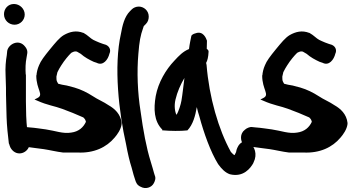

<svg xmlns="http://www.w3.org/2000/svg" viewBox="-22 -729 1763 963"><path d="M-2 -658C-2 -627 23 -605 51 -605C79 -605 102 -628 102 -656C102 -685 77 -709 48 -709C17 -709 -2 -684 -2 -658ZM6 -352C6 -332 8 -311 8 -289C8 -267 8 -242 9 -217L11 -141C12 -104 18 -41 22 -13V-11C24 -6 25 -5 27 3C31 16 40 25 46 30C83 59 135 23 125 -20C106 -92 108 -200 108 -289V-355H107C105 -386 106 -415 111 -439L114 -457C118 -474 111 -487 104 -495C73 -536 20 -508 14 -473V-472L12 -452C7 -424 4 -389 6 -352Z M64 -5C78 4 95 5 95 5L112 8H114C140 11 169 16 197 19C225 23 261 32 294 36H367C449 40 512 10 553 -39C566 -54 585 -80 588 -107V-113C583 -157 553 -184 523 -201C497 -219 468 -230 443 -247C415 -265 385 -280 351 -290L313 -300C299 -302 279 -306 270 -309C262 -324 261 -321 261 -345L266 -367C268 -372 279 -393 298 -420C317 -446 333 -462 337 -465C351 -472 356 -472 364 -470L383 -459C402 -442 426 -429 448 -419L463 -414C495 -397 520 -430 527 -460C533 -472 533 -493 510 -504C505 -506 502 -507 494 -509L475 -516C464 -521 453 -525 446 -529C432 -536 419 -552 397 -564H396C360 -578 328 -570 298 -553C276 -540 256 -515 228 -481C201 -448 182 -423 174 -402C166 -384 162 -366 161 -351H160V-350C160 -279 200 -254 165 -237L151 -230L165 -224C216 -201 253 -197 290 -183C324 -171 362 -155 396 -140C405 -131 406 -129 409 -118C396 -90 373 -69 335 -64C294 -57 256 -73 208 -80C183 -83 156 -88 126 -90L107 -92C100 -93 82 -87 73 -78C47 -58 51 -25 64 -5Z M585 -562C547 -396 575 -162 610 -7C619 42 628 80 638 111C647 144 650 157 656 173C664 200 676 204 684 208C707 221 738 213 750 189C755 179 761 165 754 150L750 137C747 126 743 111 734 82C712 12 696 -76 683 -171C668 -265 664 -368 672 -459C677 -521 682 -550 696 -589C697 -593 698 -596 699 -598L710 -609C721 -620 724 -634 724 -646C724 -675 700 -696 674 -696C660 -696 647 -690 639 -682L630 -673C602 -645 592 -601 585 -562Z M759 -247C748 -183 750 -121 792 -79V-75H797C831 -72 884 -71 918 -75C946 -104 958 -149 965 -192C968 -178 973 -160 978 -145C1000 -63 1034 33 1072 94C1090 119 1108 137 1131 145C1200 162 1235 113 1248 90L1256 70C1268 29 1246 -5 1225 -15C1208 -25 1182 -20 1168 13C1165 19 1164 24 1162 34L1155 48C1155 48 1154 48 1153 49C1149 46 1144 42 1136 33C1074 -79 1027 -241 1014 -404C1013 -408 1012 -411 1012 -414C1018 -424 1023 -443 1024 -468C1025 -473 1023 -479 1015 -484C1016 -495 1015 -512 1016 -525C1012 -537 997 -576 959 -562C947 -559 942 -555 938 -550C935 -535 929 -509 926 -483C896 -471 876 -450 852 -424C811 -381 772 -317 759 -247ZM858 -229C867 -268 884 -306 903 -338C898 -301 894 -259 888 -224C885 -206 874 -169 863 -153C855 -169 851 -199 858 -229Z M1197 -5C1211 4 1228 5 1228 5L1245 8H1247C1273 11 1302 16 1330 19C1358 23 1394 32 1427 36H1500C1582 40 1645 10 1686 -39C1699 -54 1718 -80 1721 -107V-113C1716 -157 1686 -184 1656 -201C1630 -219 1601 -230 1576 -247C1548 -265 1518 -280 1484 -290L1446 -300C1432 -302 1412 -306 1403 -309C1395 -324 1394 -321 1394 -345L1399 -367C1401 -372 1412 -393 1431 -420C1450 -446 1466 -462 1470 -465C1484 -472 1489 -472 1497 -470L1516 -459C1535 -442 1559 -429 1581 -419L1596 -414C1628 -397 1653 -430 1660 -460C1666 -472 1666 -493 1643 -504C1638 -506 1635 -507 1627 -509L1608 -516C1597 -521 1586 -525 1579 -529C1565 -536 1552 -552 1530 -564H1529C1493 -578 1461 -570 1431 -553C1409 -540 1389 -515 1361 -481C1334 -448 1315 -423 1307 -402C1299 -384 1295 -366 1294 -351H1293V-350C1293 -279 1333 -254 1298 -237L1284 -230L1298 -224C1349 -201 1386 -197 1423 -183C1457 -171 1495 -155 1529 -140C1538 -131 1539 -129 1542 -118C1529 -90 1506 -69 1468 -64C1427 -57 1389 -73 1341 -80C1316 -83 1289 -88 1259 -90L1240 -92C1233 -93 1215 -87 1206 -78C1180 -58 1184 -25 1197 -5Z"/></svg>

Font: Stray Cat
Style: ExBlkCn
Weight: 1000
Version: Version 1.0